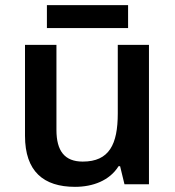

<svg xmlns="http://www.w3.org/2000/svg" viewBox="-20 -715 679 745"><path d="M477 -695H162V-606H477ZM558 -541H437V-275C437 -155 404 -88 301 -88C231 -88 199 -129 199 -211V-541H77V-188C77 -50 149 10 271 10C340 10 405 -14 440 -70H446L463 0H558Z"/></svg>

Font: Noto Sans Kayah Li SemiBold
Style: Regular
Weight: 600
Designer: Monotype Design Team, Sérgio Martins
Foundry: Monotype Imaging Inc.
Version: Version 2.002